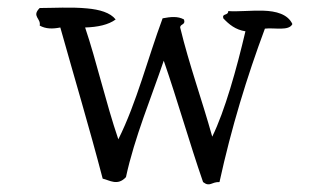

<svg xmlns="http://www.w3.org/2000/svg" viewBox="-20 -472 850 503"><path d="M746 -409C734 -435 703 -443 670 -444C637 -445 602 -441 578 -443C578 -430 561 -438 565 -424C580 -408 597 -394 623 -390C600 -292 569 -181 536 -114C509 -211 476 -301 452 -400C452 -410 467 -406 462 -421C446 -430 427 -428 406 -424C367 -319 338 -203 290 -107C257 -204 233 -311 203 -400C236 -401 264 -407 283 -421C269 -439 241 -447 208 -450C167 -454 118 -451 84 -451C62 -429 88 -424 84 -405C100 -396 118 -396 138 -400C175 -268 214 -138 249 -4C267 0 288 16 310 -8C332 -111 378 -221 409 -313C445 -209 476 -99 512 5C530 19 534 4 555 5C586 -137 627 -271 674 -397C699 -400 737 -390 746 -409Z"/></svg>

Font: Yuji Syuku Std R
Style: Regular
Weight: 400
Designer: Kataoka Yuji
Foundry: Kinuta Font Factory
Version: Version 3.000;hotconv 1.0.111;makeotfexe 2.5.65597